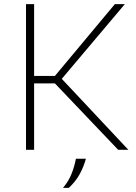

<svg xmlns="http://www.w3.org/2000/svg" viewBox="-20 -720 652 923"><path d="M548 0 244 -319H133V-355H244L532 -700H580L277 -341L597 0ZM105 0V-700H144V0ZM283 183Q310 151 324 115.5Q338 80 345 43H393Q383 80 364 115.5Q345 151 311 183Z"/></svg>

Font: REM Thin
Style: Regular
Weight: 250
Designer: Octavio Pardo
Foundry: Ashler Design
Version: Version 1.005;gftools[0.9.28]